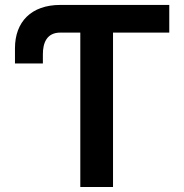

<svg xmlns="http://www.w3.org/2000/svg" viewBox="-20 -747 736 767"><path d="M656.2 -727.3H220.9C105.1 -727.3 39.8 -659.8 39.8 -554.3V-493.6H151.3V-530.5C151.3 -573.5 165.5 -616.8 220.9 -616.8H300.8V0H431.5V-616.8H656.2Z"/></svg>

Font: Margiela Sans Semi Bold
Style: Regular
Weight: 600
Designer: Stefan Endress, Andreas Faust
Version: Version 1.100;FEAKit 1.0